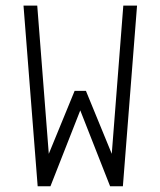

<svg xmlns="http://www.w3.org/2000/svg" viewBox="-20 -666 570 682"><path d="M466.8 -646 416.5 -4.4H371.1L265.1 -273.9L159.2 -4.4H113.8L63.5 -646H112.3L153.3 -119.6L245.1 -343.3H285.2L377 -119.6L418 -646Z"/></svg>

Font: AzarMehrMonospaced
Style: SansRegular
Weight: 1
Designer: Amin Abedi
Version: Version 1.00